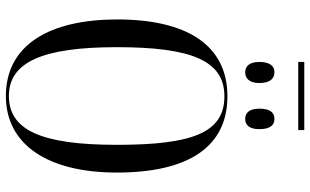

<svg xmlns="http://www.w3.org/2000/svg" viewBox="-216 -804 1030 637"><g transform="rotate(90 298.5 -485.0)"><path d="M185 -960H411V-980H185ZM219 -784C238 -784 255 -796 255 -831C255 -869 238 -881 219 -881C201 -881 185 -869 185 -831C185 -796 201 -784 219 -784ZM374 -784C393 -784 408 -796 408 -831C408 -869 393 -881 374 -881C355 -881 340 -869 340 -831C340 -796 355 -784 374 -784ZM298 10C460 10 552 -130 552 -358C552 -597 466 -725 299 -725C128 -725 44 -589 44 -359C44 -137 127 10 298 10ZM298 0C186 0 136 -111 136 -358C136 -611 183 -715 299 -715C419 -715 460 -611 460 -358C460 -107 411 0 298 0Z"/></g></svg>

Font: Noto Serif Display ExtraCondensed
Style: Regular
Weight: 400
Width: 2
Designer: Monotype Design Team
Foundry: Monotype Imaging Inc.
Version: Version 2.009